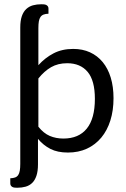

<svg xmlns="http://www.w3.org/2000/svg" viewBox="-20 -717 598 911"><path d="M162.1 -407.7Q193.8 -442.9 234.1 -463.9Q274.4 -484.9 327.6 -484.9Q371.6 -484.9 407 -468.8Q442.4 -452.6 467.3 -422.4Q492.2 -392.1 505.4 -348.9Q518.6 -305.7 518.6 -251Q518.6 -192.9 503.7 -145.5Q488.8 -98.1 460.7 -64.2Q432.6 -30.3 392.6 -11.7Q352.5 6.8 302.2 6.8Q252.9 6.8 219.5 -10.3Q186 -27.3 160.2 -58.1V63Q160.2 95.7 152.8 117.2Q145.5 138.7 132.6 151.1Q119.6 163.6 101.6 168.7Q83.5 173.8 62 173.8Q56.2 173.8 50.3 173.3Q44.4 172.9 39.8 170.7Q35.2 168.5 32 164.3Q28.8 160.2 28.8 153.3V128.9Q42.5 128.4 51.8 125Q61 121.6 66.4 113.5Q71.8 105.5 74 92.3Q76.2 79.1 76.2 60.1V-586.4Q76.2 -619.1 83.7 -640.6Q91.3 -662.1 105 -674.6Q118.7 -687 136.7 -691.9Q154.8 -696.8 176.3 -696.8Q182.1 -696.8 188.2 -696.3Q194.3 -695.8 199 -693.6Q203.6 -691.4 206.8 -687.3Q210 -683.1 210 -676.3V-651.9Q195.8 -651.4 186.8 -647.9Q177.7 -644.5 172.1 -636.5Q166.5 -628.4 164.3 -615.5Q162.1 -602.5 162.1 -583.5ZM298.8 -417Q254.9 -417 222.4 -398.2Q189.9 -379.4 162.1 -344.7V-115.7Q187 -84.5 216.3 -72Q245.6 -59.6 280.8 -59.6Q353.5 -59.6 391.8 -106.9Q430.2 -154.3 430.2 -248Q430.2 -335 395.8 -376Q361.3 -417 298.8 -417Z"/></svg>

Font: Carlito
Style: Regular
Weight: 400
Designer: Lukasz Dziedzic
Foundry: tyPoland Lukasz Dziedzic
Version: Version 1.103; Beta1; all basic design good, some composites